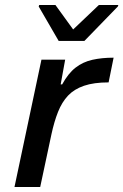

<svg xmlns="http://www.w3.org/2000/svg" viewBox="-20 -749 494 769"><path d="M38 0 146 -510H241L223 -411H229Q253 -455 282.5 -478Q312 -501 350 -509.5Q388 -518 435 -518L415 -419Q356 -419 316.5 -405.5Q277 -392 252.5 -366Q228 -340 212.5 -301Q197 -262 186 -211L141 0ZM215 -585 135 -723 137 -729H202L273 -631L376 -729H454L452 -723L318 -585Z"/></svg>

Font: Saira SemiExpanded Medium
Style: Italic
Weight: 500
Width: 6
Italic angle: -12°
Designer: Hector Gatti with collaboration of the Omnibus-Type team
Foundry: Omnibus-Type
Version: Version 1.101